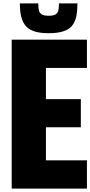

<svg xmlns="http://www.w3.org/2000/svg" viewBox="-20 -1022 533 1133"><path d="M49 91V-788H493V-621H251V-437H457V-271H251V-76H493V91ZM267 -826Q212 -826 178 -838.5Q144 -851 127 -875Q110 -899 103.5 -931.5Q97 -964 97 -1002H206Q206 -977 209.5 -961Q213 -945 226.5 -937Q240 -929 267 -929Q295 -929 308 -937Q321 -945 324.5 -961.5Q328 -978 328 -1002H437Q437 -964 431.5 -931.5Q426 -899 409 -875Q392 -851 357.5 -838.5Q323 -826 267 -826Z"/></svg>

Font: Farlight84_Sys_V01
Style: Bold
Weight: 700
Designer: Monotype Design Team, Nadine Chahine and Nizar Qandah
Foundry: Monotype Imaging Inc.
Version: Version 2.004;October 31, 2024;FontCreator 14.0.0.2814 64-bi